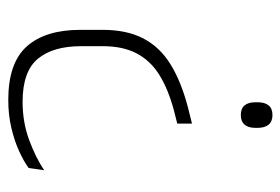

<svg xmlns="http://www.w3.org/2000/svg" viewBox="-130 -558 695 476"><g transform="rotate(-90 218.0 -320.5)"><path d="M149 -192.5V-229L182.5 -237.5Q236 -252 271 -274.2Q306 -296.5 323.5 -330.5Q341 -364.5 341 -413.5V-467Q341 -537.5 309.5 -575Q278 -612.5 203 -612.5Q152.5 -612.5 108.5 -596.2Q64.5 -580 33.5 -559L39 -597.5Q55.5 -609.5 80.5 -621Q105.5 -632.5 138 -640.2Q170.5 -648 207.5 -648Q299.5 -648 340.5 -602Q381.5 -556 381.5 -469.5V-414Q381.5 -354.5 360.5 -313.8Q339.5 -273 297.2 -246.5Q255 -220 191 -203ZM170 7Q154.5 7 146.5 -2.5Q138.5 -12 138.5 -30V-35Q138.5 -53 146.5 -62.2Q154.5 -71.5 170 -71.5Q186.5 -71.5 194.2 -62.2Q202 -53 202 -35V-30Q202 -12 194.2 -2.5Q186.5 7 170 7Z"/></g></svg>

Font: Anek Telugu Medium ExtraLight
Style: Regular
Weight: 250
Version: Version 1.003